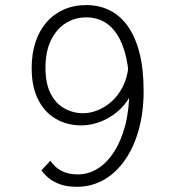

<svg xmlns="http://www.w3.org/2000/svg" viewBox="-20 -726 690 758"><path d="M283 11.5Q240 11.5 211 -0.8Q182 -13 165.5 -28.8Q149 -44.5 143.5 -53.5L179 -91.5Q184.5 -82.5 197.2 -69.8Q210 -57 232.2 -47.2Q254.5 -37.5 287.5 -37.5Q329 -37.5 365.5 -60.2Q402 -83 430.2 -126.5Q458.5 -170 474.5 -231.5Q490.5 -293 490.5 -370Q490.5 -445.5 478 -499.8Q465.5 -554 442.8 -589.2Q420 -624.5 389 -641Q358 -657.5 321 -657.5Q275.5 -657.5 239 -634.2Q202.5 -611 181 -566.8Q159.5 -522.5 159.5 -458.5Q159.5 -396 180 -356.2Q200.5 -316.5 234.8 -297.8Q269 -279 308 -279Q336.5 -279 365.8 -290.8Q395 -302.5 420.8 -325.5Q446.5 -348.5 464.2 -382.8Q482 -417 487 -462L523.5 -435Q516 -385 494.2 -346.8Q472.5 -308.5 441 -283Q409.5 -257.5 373.2 -244.2Q337 -231 301 -231Q245 -231 200.5 -256.8Q156 -282.5 130.5 -333Q105 -383.5 105 -457.5Q105 -514 120.2 -560Q135.5 -606 164 -638.5Q192.5 -671 232.2 -688.5Q272 -706 321.5 -706Q370 -706 411.5 -686Q453 -666 483.2 -624.5Q513.5 -583 530.2 -519Q547 -455 547 -367Q547 -283 527.8 -213.8Q508.5 -144.5 473.2 -94Q438 -43.5 389.8 -16Q341.5 11.5 283 11.5Z"/></svg>

Font: Trispace Thin ExtraLight
Style: Regular
Weight: 250
Version: Version 1.210